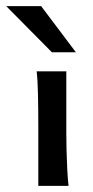

<svg xmlns="http://www.w3.org/2000/svg" viewBox="-58 -606 304 626"><path d="M66.9 0Q66.9 0 66.9 -19.8Q66.9 -39.6 66.9 -70.3Q66.9 -101.1 66.9 -134.3Q66.9 -167.5 66.9 -193.8Q66.9 -247.6 65.9 -296.1Q64.9 -344.7 61.5 -373.5H158.2Q158.2 -366.2 158.2 -340.6Q158.2 -314.9 158.2 -282.2Q158.2 -249.5 158.2 -219.7Q158.2 -189.9 158.2 -173.8Q158.2 -150.4 158.9 -116.9Q159.7 -83.5 161.4 -51.5Q163.1 -19.5 165.5 0ZM111.3 -435.5 -37.6 -585.9H76.2L189.5 -435.5Z"/></svg>

Font: Harmattan SemiBold
Style: Regular
Weight: 600
Designer: George W. Nuss III and SIL International
Foundry: SIL International
Version: Version 4.000